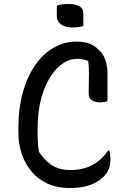

<svg xmlns="http://www.w3.org/2000/svg" viewBox="-20 -930 640 970"><path d="M331 20Q270 20 222 -1.5Q174 -23 141 -61.5Q108 -100 90.5 -150.5Q73 -201 73 -260V-286Q73 -381 94.5 -460Q116 -539 155.5 -597.5Q195 -656 249.5 -688Q304 -720 370 -720Q395 -720 415 -715Q435 -710 451 -700.5Q467 -691 480 -677Q496 -662 505 -644Q514 -626 518.5 -605Q523 -584 523 -560Q523 -524 523 -488.5Q523 -453 523 -419Q517 -417 508 -415Q499 -413 488 -413Q458 -413 443 -424Q428 -435 428 -458Q428 -503 429 -534Q430 -565 428.5 -592.5Q427 -620 420 -651L446 -609Q425 -624 407 -628.5Q389 -633 373 -633Q317 -633 270.5 -587Q224 -541 197 -461.5Q170 -382 170 -280V-259Q170 -230 171.5 -208Q173 -186 177 -163Q202 -123 239.5 -97Q277 -71 336 -71Q399 -71 446 -96Q493 -121 526 -169H532Q534 -164 535 -158.5Q536 -153 536.5 -147.5Q537 -142 537.5 -136.5Q538 -131 538 -126Q538 -95 528.5 -74Q519 -53 504 -38Q485 -19 460 -6Q435 7 403 13.5Q371 20 331 20ZM267 -901Q273 -904 280 -905.5Q287 -907 294.5 -908Q302 -909 310.5 -909.5Q319 -910 326 -910Q360 -910 380.5 -898.5Q401 -887 401 -860V-800Q395 -797 388.5 -795.5Q382 -794 375.5 -793Q369 -792 361.5 -791.5Q354 -791 346 -791Q311 -791 289 -806.5Q267 -822 267 -848Z"/></svg>

Font: Recursive Casual
Style: Regular
Weight: 400
Version: Version 1.047